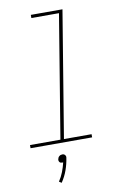

<svg xmlns="http://www.w3.org/2000/svg" viewBox="-102 -794 705 1075"><g transform="rotate(-10 250.0 -257.0)"><path d="M21 0V-18H194L309 -717H152V-735H332L214 -18H371V0ZM159 221 145 212Q161 188 171 162Q181 136 187 110H183Q178 110 174 109Q170 108 167 104.5Q164 101 163 96.5Q162 92 163 88Q164 83 166 79Q168 75 172 71.5Q176 68 180.5 66.5Q185 65 190 65Q195 65 198.5 66.5Q202 68 205 71.5Q208 75 209 79Q210 83 209 88Q204 122 192 156Q180 190 159 221Z"/></g></svg>

Font: Iosevka SS18 Thin
Style: Italic
Weight: 100
Italic angle: -9°
Monospace: yes
Designer: Belleve Invis
Foundry: Belleve Invis
Version: Version 25.1.1; ttfautohint (v1.8.4)